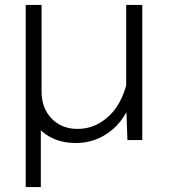

<svg xmlns="http://www.w3.org/2000/svg" viewBox="-20 -566 690 776"><path d="M84 190V-261H148V-110L145 -82V190ZM148 -546V-197Q148 -129 188.5 -87Q229 -45 294 -45Q367 -45 424 -100.5Q481 -156 501 -268L514 -168Q487 -82 425.5 -35Q364 12 287 12Q225 12 179.5 -14Q134 -40 109 -87Q84 -134 84 -196V-546ZM555 -546V0H495L490 -141V-546Z"/></svg>

Font: Azeret Mono Thin ExtraLight
Style: Regular
Weight: 250
Version: Version 1.002